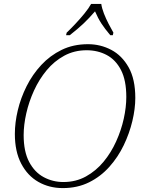

<svg xmlns="http://www.w3.org/2000/svg" viewBox="-20 -951 731 982"><path d="M301 11Q232 11 176.5 -20.5Q121 -52 88.5 -114Q56 -176 56 -266Q56 -324 71 -387Q86 -450 116 -510Q146 -570 191 -618.5Q236 -667 295.5 -696Q355 -725 430 -725Q494 -725 549 -696Q604 -667 638 -606.5Q672 -546 672 -450Q672 -395 657 -332Q642 -269 613 -208.5Q584 -148 539.5 -98Q495 -48 435.5 -18.5Q376 11 301 11ZM304 -20Q368 -20 419.5 -48.5Q471 -77 509.5 -123.5Q548 -170 574 -227.5Q600 -285 613 -344Q626 -403 626 -455Q626 -540 599 -592.5Q572 -645 526 -669.5Q480 -694 423 -694Q360 -694 308.5 -666Q257 -638 218.5 -591.5Q180 -545 154 -488Q128 -431 114.5 -371.5Q101 -312 101 -260Q101 -176 129 -123Q157 -70 203.5 -45Q250 -20 304 -20ZM321 -784Q341 -803 365.5 -829Q390 -855 412 -882Q434 -909 446 -931H498Q501 -909 511.5 -882Q522 -855 535.5 -829Q549 -803 560 -784L557 -771H544Q516 -804 498.5 -831Q481 -858 466 -893Q436 -858 407.5 -831Q379 -804 337 -771H318Z"/></svg>

Font: Noto Serif ExtraLight
Style: Italic
Weight: 200
Italic angle: -12°
Designer: Monotype Design Team
Foundry: Monotype Imaging Inc.
Version: Version 2.014; ttfautohint (v1.8.4.7-5d5b)